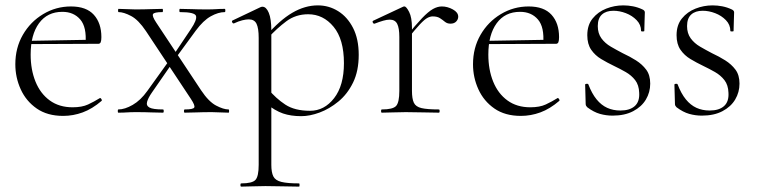

<svg xmlns="http://www.w3.org/2000/svg" viewBox="-20 -419 2817 714"><path d="M215 12Q156 12 116.5 -15.5Q77 -43 57 -87Q37 -131 37 -180Q37 -241 65 -289.5Q93 -338 140.5 -366.5Q188 -395 244 -395Q301 -395 329 -364Q357 -333 357 -281Q357 -268 354.5 -262Q352 -256 345 -256H298Q303 -318 278.5 -346.5Q254 -375 212 -375Q156 -375 125 -332.5Q94 -290 94 -216Q94 -160 112 -115.5Q130 -71 165 -45.5Q200 -20 250 -20Q285 -20 307.5 -30.5Q330 -41 351 -54Q353 -56 356.5 -51.5Q360 -47 358 -44Q323 -14 287.5 -1Q252 12 215 12ZM81 -255 80 -267 308 -271V-256Z M667 0Q664 0 664 -6Q664 -12 667 -12Q699 -12 702.5 -19.5Q706 -27 690 -51L523 -303Q495 -345 467.5 -359.5Q440 -374 421 -374Q419 -374 419 -380Q419 -386 421 -386Q436 -386 452 -385Q468 -384 483 -384Q516 -384 540 -385Q564 -386 584 -386Q586 -386 586 -380Q586 -374 584 -374Q553 -374 549 -366.5Q545 -359 561 -335L728 -83Q756 -41 783.5 -26.5Q811 -12 830 -12Q832 -12 832 -6Q832 0 830 0Q815 0 798.5 -1Q782 -2 768 -2Q735 -2 711 -1Q687 0 667 0ZM420 0Q418 0 418 -6Q418 -12 420 -12Q444 -12 473.5 -29Q503 -46 528 -81L612 -198L624 -189L545 -75Q531 -55 527 -40.5Q523 -26 536 -19Q549 -12 586 -12Q589 -12 589 -6Q589 0 586 0Q563 0 541.5 -1Q520 -2 486 -2Q465 -2 452 -1Q439 0 420 0ZM626 -193 617 -202 690 -311Q713 -345 709 -359.5Q705 -374 649 -374Q647 -374 647 -380Q647 -386 649 -386Q673 -386 694.5 -385Q716 -384 750 -384Q771 -384 784 -385Q797 -386 816 -386Q818 -386 818 -380Q818 -374 816 -374Q792 -374 764 -358.5Q736 -343 708 -305Z M877 275Q874 275 874 269Q874 263 877 263Q918 263 930 250Q942 237 942 194V-278Q942 -314 934 -330.5Q926 -347 905 -347Q895 -347 881 -343.5Q867 -340 850 -332Q846 -331 843.5 -336Q841 -341 845 -343L948 -392Q952 -394 956 -394Q970 -394 979.5 -371.5Q989 -349 989 -305V194Q989 222 996.5 237Q1004 252 1026.5 257.5Q1049 263 1092 263Q1094 263 1094 269Q1094 275 1092 275Q1066 275 1034 274Q1002 273 967 273Q942 273 918 274Q894 275 877 275ZM1100 13Q1062 13 1032.5 3Q1003 -7 968 -35L977 -88Q1006 -53 1041 -30Q1076 -7 1133 -7Q1186 -7 1222.5 -54Q1259 -101 1259 -184Q1259 -273 1220.5 -319.5Q1182 -366 1126 -366Q1080 -366 1045 -340Q1010 -314 977 -278L969 -285Q1020 -344 1067 -371.5Q1114 -399 1162 -399Q1203 -399 1237.5 -377.5Q1272 -356 1293 -315Q1314 -274 1314 -215Q1314 -155 1293 -112Q1272 -69 1238.5 -41.5Q1205 -14 1168.5 -0.5Q1132 13 1100 13Z M1493 -271 1489 -281Q1526 -327 1549.5 -351.5Q1573 -376 1590 -385.5Q1607 -395 1623 -395Q1644 -395 1664 -384Q1684 -373 1684 -357Q1684 -347 1676.5 -339Q1669 -331 1655 -331Q1643 -331 1634.5 -338Q1626 -345 1616 -351.5Q1606 -358 1589 -358Q1580 -358 1569.5 -352.5Q1559 -347 1541.5 -328.5Q1524 -310 1493 -271ZM1400 0Q1397 0 1397 -6Q1397 -12 1400 -12Q1441 -12 1453 -25Q1465 -38 1465 -81V-281Q1465 -315 1457 -330.5Q1449 -346 1429 -346Q1419 -346 1405 -342Q1391 -338 1373 -331Q1369 -330 1366.5 -335Q1364 -340 1368 -342L1479 -394Q1481 -395 1484 -395Q1491 -395 1501.5 -374.5Q1512 -354 1512 -315V-81Q1512 -52 1519 -37Q1526 -22 1547.5 -17Q1569 -12 1612 -12Q1615 -12 1615 -6Q1615 0 1612 0Q1588 0 1556 -1Q1524 -2 1489 -2Q1464 -2 1440.5 -1Q1417 0 1400 0Z M1917 12Q1858 12 1818.5 -15.5Q1779 -43 1759 -87Q1739 -131 1739 -180Q1739 -241 1767 -289.5Q1795 -338 1842.5 -366.5Q1890 -395 1946 -395Q2003 -395 2031 -364Q2059 -333 2059 -281Q2059 -268 2056.5 -262Q2054 -256 2047 -256H2000Q2005 -318 1980.5 -346.5Q1956 -375 1914 -375Q1858 -375 1827 -332.5Q1796 -290 1796 -216Q1796 -160 1814 -115.5Q1832 -71 1867 -45.5Q1902 -20 1952 -20Q1987 -20 2009.5 -30.5Q2032 -41 2053 -54Q2055 -56 2058.5 -51.5Q2062 -47 2060 -44Q2025 -14 1989.5 -1Q1954 12 1917 12ZM1783 -255 1782 -267 2010 -271V-256Z M2203 -322Q2203 -295 2216.5 -276.5Q2230 -258 2251.5 -245.5Q2273 -233 2296 -221Q2322 -209 2345 -194.5Q2368 -180 2383 -160Q2398 -140 2398 -108Q2398 -76 2382 -49Q2366 -22 2334.5 -5.5Q2303 11 2258 11Q2234 11 2211 4.5Q2188 -2 2164 -20Q2162 -22 2160 -25Q2158 -28 2158 -32L2156 -104Q2156 -107 2161.5 -107.5Q2167 -108 2168 -105Q2181 -71 2198.5 -49.5Q2216 -28 2238 -18Q2260 -8 2287 -8Q2322 -8 2340.5 -24.5Q2359 -41 2357 -74Q2356 -103 2342 -121Q2328 -139 2307 -151Q2286 -163 2263 -174Q2238 -186 2215.5 -199.5Q2193 -213 2178.5 -234Q2164 -255 2164 -288Q2164 -326 2184 -350.5Q2204 -375 2234.5 -387Q2265 -399 2298 -399Q2316 -399 2334 -395.5Q2352 -392 2369 -384Q2378 -380 2378 -373Q2378 -358 2377 -341Q2376 -324 2376 -304Q2376 -302 2370 -302Q2364 -302 2364 -304Q2364 -327 2347.5 -344Q2331 -361 2307.5 -370Q2284 -379 2261 -379Q2234 -379 2218.5 -365Q2203 -351 2203 -322Z M2535 -322Q2535 -295 2548.5 -276.5Q2562 -258 2583.5 -245.5Q2605 -233 2628 -221Q2654 -209 2677 -194.5Q2700 -180 2715 -160Q2730 -140 2730 -108Q2730 -76 2714 -49Q2698 -22 2666.5 -5.5Q2635 11 2590 11Q2566 11 2543 4.5Q2520 -2 2496 -20Q2494 -22 2492 -25Q2490 -28 2490 -32L2488 -104Q2488 -107 2493.5 -107.5Q2499 -108 2500 -105Q2513 -71 2530.5 -49.5Q2548 -28 2570 -18Q2592 -8 2619 -8Q2654 -8 2672.5 -24.5Q2691 -41 2689 -74Q2688 -103 2674 -121Q2660 -139 2639 -151Q2618 -163 2595 -174Q2570 -186 2547.5 -199.5Q2525 -213 2510.5 -234Q2496 -255 2496 -288Q2496 -326 2516 -350.5Q2536 -375 2566.5 -387Q2597 -399 2630 -399Q2648 -399 2666 -395.5Q2684 -392 2701 -384Q2710 -380 2710 -373Q2710 -358 2709 -341Q2708 -324 2708 -304Q2708 -302 2702 -302Q2696 -302 2696 -304Q2696 -327 2679.5 -344Q2663 -361 2639.5 -370Q2616 -379 2593 -379Q2566 -379 2550.5 -365Q2535 -351 2535 -322Z"/></svg>

Font: Cormorant Garamond Light
Style: Regular
Weight: 300
Designer: Christian Thalmann (Catharsis Fonts)
Foundry: Catharsis Fonts
Version: Version 4.001